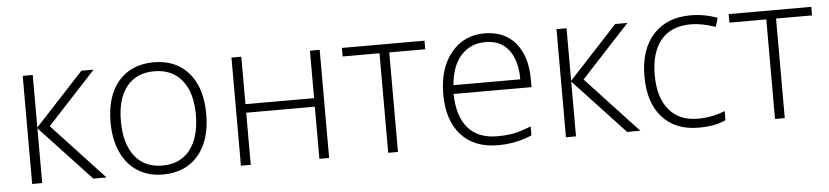

<svg xmlns="http://www.w3.org/2000/svg" viewBox="-38 -735 4056 939"><g transform="rotate(-5 1990.0 -265.5)"><path d="M138.2 0H88.9V-530.8H138.2V-272.9L377 -530.8H437L199.2 -273.9L454.1 0H389.2L138.2 -269Z M595.2 -436.5Q547.4 -376 547.9 -266.6Q548.3 -157.2 596.2 -95.7Q644 -34.2 731.9 -34.2Q819.8 -34.2 867.7 -95.7Q915.5 -157.2 916 -266.6Q916.5 -376 867.7 -436.5Q818.8 -497.1 731 -497.1Q643.1 -497.1 595.2 -436.5ZM966.8 -265.1Q966.8 -136.7 903.8 -63.5Q840.8 9.8 730 9.8Q660.2 9.8 606.9 -23.9Q553.7 -57.6 525.4 -120.6Q497.1 -183.6 497.1 -266.1Q497.1 -396.5 560.1 -468.8Q623.5 -541 732.9 -541Q842.3 -541 904.8 -467.8Q967.3 -394.5 966.8 -265.1Z M1162.1 -530.8V-297.9H1499V-530.8H1546.9V0H1499V-255.9H1162.1V0H1113.8V-530.8Z M2061.5 -488.8H1884.8V0H1836.9V-488.8H1655.8V-530.8H2061.5Z M2183.6 -301.8H2511.7Q2511.7 -394.5 2471.7 -446.3Q2431.6 -498 2357.9 -498Q2284.2 -498 2237.8 -447.3Q2191.4 -396.5 2183.6 -301.8ZM2129.9 -260.7Q2129.9 -388.7 2192.4 -464.8Q2255.4 -541 2355 -541Q2454.6 -541 2508.8 -475.6Q2563 -410.2 2563 -297.9V-258.8H2180.7Q2182.1 -149.4 2231.9 -91.8Q2281.7 -34.2 2375 -34.2Q2420.4 -34.2 2454.6 -40.5Q2488.8 -46.9 2542 -67.9V-23.9Q2464.4 9.8 2375 9.8Q2259.3 9.8 2194.8 -61.5Q2130.4 -132.8 2129.9 -260.7Z M2758.8 0H2709.5V-530.8H2758.8V-272.9L2997.6 -530.8H3057.6L2819.8 -273.9L3074.7 0H3009.8L2758.8 -269Z M3360.4 9.8Q3246.6 9.8 3182.1 -62Q3117.7 -133.8 3117.7 -263.7Q3117.7 -393.6 3184.6 -467.8Q3251.5 -541 3367.7 -541Q3436.5 -541 3499.5 -517.1L3486.3 -474.1Q3417.5 -497.1 3366.7 -497.1Q3269 -497.1 3218.8 -436.5Q3168.5 -376 3168.5 -266.1Q3168.5 -155.3 3218.8 -94.7Q3269 -34.2 3359.4 -34.2Q3431.6 -34.2 3493.7 -60.1V-15.1Q3442.9 9.8 3360.4 9.8Z M3960.4 -488.8H3783.7V0H3735.8V-488.8H3554.7V-530.8H3960.4Z"/></g></svg>

Font: OpenSans-Light
Style: Regular
Weight: 300
Foundry: Ascender Corporation
Version: Version 1.10